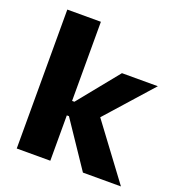

<svg xmlns="http://www.w3.org/2000/svg" viewBox="-130 -828 867 935"><g transform="rotate(20 303.0 -360.0)"><path d="M60 0H234V-235H245L403 0H600L390 -282L602 -520H416L246 -310H234V-720H60Z"/></g></svg>

Font: Fixel Display ExtraBold
Style: Regular
Weight: 800
Designer: AlfaBravo + MacPaw
Foundry: Kyrylo Tkachov, Marchela Mozhyna, Serhii Makarenko, Maria Weinstein, Zakhar Kryvoshyya
Version: Version 1.211